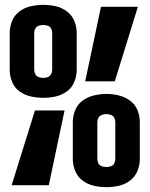

<svg xmlns="http://www.w3.org/2000/svg" viewBox="-20 -763 616 791"><path d="M158 -360Q184 -360 209 -365.5Q234 -371 255 -386Q276 -401 286 -425.5Q296 -450 296 -475V-628Q296 -653 286 -677Q276 -701 255 -716.5Q234 -732 209 -737.5Q184 -743 158 -743Q133 -743 107.5 -737.5Q82 -732 61 -716.5Q40 -701 30 -677Q20 -653 20 -628V-475Q20 -450 30 -425.5Q40 -401 61 -386Q82 -371 107.5 -365.5Q133 -360 158 -360ZM331 -428H453L548 -735H396ZM418 8Q444 8 469 2.5Q494 -3 515 -18.5Q536 -34 546 -58Q556 -82 556 -108V-260Q556 -286 546 -310Q536 -334 515 -349Q494 -364 469 -370Q444 -376 418 -376Q393 -376 367.5 -370Q342 -364 321 -349Q300 -334 290 -310Q280 -286 280 -260V-108Q280 -82 290 -58Q300 -34 321 -18.5Q342 -3 367.5 2.5Q393 8 418 8ZM28 0H181L246 -308H124ZM158 -442Q149 -442 139.5 -445.5Q130 -449 125.5 -457.5Q121 -466 121 -475V-628Q121 -637 125.5 -645.5Q130 -654 139.5 -657Q149 -660 158 -660Q168 -660 177 -657Q186 -654 190.5 -645.5Q195 -637 195 -628V-475Q195 -466 190.5 -457.5Q186 -449 177 -445.5Q168 -442 158 -442ZM418 -75Q409 -75 399.5 -78Q390 -81 385.5 -89.5Q381 -98 381 -108V-260Q381 -270 385.5 -278Q390 -286 399.5 -289.5Q409 -293 418 -293Q428 -293 437 -289.5Q446 -286 450.5 -278Q455 -270 455 -260V-108Q455 -98 450.5 -89.5Q446 -81 437 -78Q428 -75 418 -75Z"/></svg>

Font: Iosevka Sparkle Heavy
Style: Regular
Weight: 900
Designer: Belleve Invis
Foundry: Belleve Invis
Version: Version 4.5.0; ttfautohint (v1.8.3)